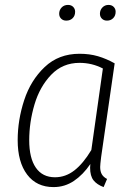

<svg xmlns="http://www.w3.org/2000/svg" viewBox="-20 -751 548 782"><path d="M447 -493 392 -112Q388 -80 388 -71Q388 -53 394.5 -41.5Q401 -30 416 -22L402 11Q375 1 361 -16.5Q347 -34 347 -68L348 -83Q319 -40 281.5 -14.5Q244 11 198 11Q129 11 90.5 -40Q52 -91 52 -180Q52 -262 78.5 -343Q105 -424 162 -478Q219 -532 304 -532Q345 -532 379 -522Q413 -512 447 -493ZM99 -180Q99 -107 126 -68Q153 -29 204 -29Q247 -29 283 -57Q319 -85 352 -140L399 -472Q355 -495 304 -495Q235 -495 188.5 -446.5Q142 -398 120.5 -325.5Q99 -253 99 -180ZM221 -695Q221 -710 231 -720.5Q241 -731 257 -731Q270 -731 278 -723Q286 -715 286 -703Q286 -687 276 -677Q266 -667 250 -667Q237 -667 229 -675Q221 -683 221 -695ZM387 -695Q387 -710 397 -720.5Q407 -731 422 -731Q435 -731 443 -723Q451 -715 451 -703Q451 -687 441 -677Q431 -667 416 -667Q403 -667 395 -675Q387 -683 387 -695Z"/></svg>

Font: Fira Sans Condensed ExtraLight
Style: Italic
Weight: 275
Width: 3
Italic angle: -8°
Designer: Carrois Corporate & Edenspiekermann AG
Foundry: Carrois Corporate GbR & Edenspiekermann AG
Version: Version 4.203